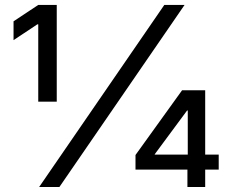

<svg xmlns="http://www.w3.org/2000/svg" viewBox="-20 -747 924 767"><path d="M136.4 0H217.3L717.3 -727.3H636.4ZM34.1 -586.6 129.3 -649.9H132.8V-340.9H206.7V-727.3H132.8L34.1 -661.9ZM521.3 -69.6H728.7V0H799.7V-69.6H853.7V-129.3H799.7V-386.4H707.4L521.3 -127.8ZM598 -129.3V-130.7L727.3 -305.4H730.1V-129.3Z"/></svg>

Font: Margiela Sans
Style: Regular
Weight: 400
Designer: Stefan Endress, Andreas Faust
Version: Version 1.100;FEAKit 1.0